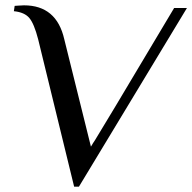

<svg xmlns="http://www.w3.org/2000/svg" viewBox="-20 -690 721 720"><path d="M123 -543Q108 -601 90 -622.5Q72 -644 32 -648L35 -668Q40 -668 50 -669Q60 -670 70 -670Q192 -670 221 -543L321 -140Q329 -154 336 -164Q424 -309 471.5 -389.5Q519 -470 633 -660H681L276 10H258Z"/></svg>

Font: Philosopher
Style: Italic
Weight: 400
Italic angle: -10°
Designer: Jovanny Lemonad
Foundry: Jovanny Lemonad
Version: Version 2.000